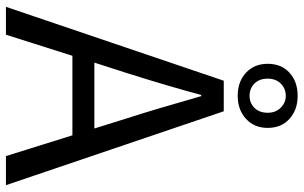

<svg xmlns="http://www.w3.org/2000/svg" viewBox="-208 -815 1023 647"><g transform="rotate(90 303.5 -491.5)"><path d="M227 -410 191 -298H413L378 -410Q348 -503 304 -658H300Q273 -556 227 -410ZM3 0 252 -734H355L604 0H506L436 -224H168L97 0ZM303 -821Q327 -821 343.5 -837.5Q360 -854 360 -882Q360 -909 343 -926Q326 -943 303 -943Q278 -943 261.5 -926Q245 -909 245 -882Q245 -854 261.5 -837.5Q278 -821 303 -821ZM303 -781Q255 -781 225 -809Q195 -837 195 -882Q195 -928 225 -955.5Q255 -983 303 -983Q350 -983 380.5 -955.5Q411 -928 411 -882Q411 -837 380.5 -809Q350 -781 303 -781Z"/></g></svg>

Font: Noto Sans SC
Style: Regular
Weight: 400
Designer: Ryoko NISHIZUKA  (kana, bopomofo & ideographs); Paul D. Hunt (Latin, Greek & Cyrillic); Sandoll Communications , Soo-you
Foundry: Adobe
Version: Version 2.002;hotconv 1.0.116;makeotfexe 2.5.65601